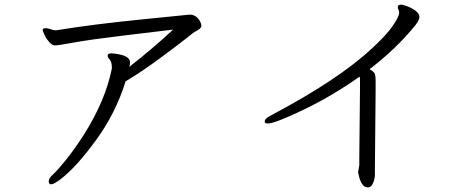

<svg xmlns="http://www.w3.org/2000/svg" viewBox="-20 -745 2040 824"><path d="M163 -616Q163 -624 174.5 -624Q186 -624 198 -619.5Q210 -615 217 -615H221Q382 -641 577.5 -660.5Q773 -680 791 -682H796Q822 -682 838 -654Q844 -644 844 -633Q844 -622 817 -609Q811 -606 782 -582.5Q753 -559 668.5 -496.5Q584 -434 519 -396Q477 -260 392 -143.5Q307 -27 240 24Q211 46 200 46Q189 46 189 33Q189 20 208.5 2.5Q228 -15 264 -60Q300 -105 340 -167Q433 -314 460 -451V-455Q460 -479 451 -489Q442 -499 442 -506Q442 -516 456.5 -516Q471 -516 490 -512Q538 -503 538 -477Q538 -470 535 -458Q637 -538 723 -618Q658 -610 515 -593Q372 -576 300 -563Q228 -550 216 -550Q204 -550 191 -565Q178 -580 170.5 -596.5Q163 -613 163 -616Z M1517 -7 1522 -36V-68L1525 -368V-408Q1525 -412 1523 -416Q1404 -332 1281.5 -273.5Q1159 -215 1130 -215Q1116 -215 1116 -223Q1116 -237 1145 -251Q1431 -402 1576 -537Q1638 -594 1664.5 -632.5Q1691 -671 1693 -688V-691Q1693 -699 1690 -704Q1687 -709 1687 -714Q1687 -725 1701 -725Q1709 -725 1728 -718Q1780 -697 1780 -672Q1780 -659 1762 -636Q1681 -536 1566 -448Q1586 -437 1589 -427Q1592 -417 1592 -400V-354L1589 -30V4Q1589 21 1582 38Q1575 59 1559 59Q1543 59 1534 44.5Q1525 30 1521.5 14.5Q1518 -1 1517 -4Z"/></svg>

Font: LXGW Bright TC
Style: Regular
Weight: 400
Designer: Christian Thalmann (Catharsis Fonts)
Foundry: LXGW / Christian Thalmann (Catharsis Fonts) / Fontworks Inc.
Version: Version 5.501